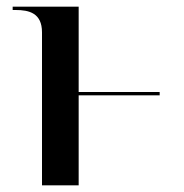

<svg xmlns="http://www.w3.org/2000/svg" viewBox="-20 -556 553 576"><path d="M106 -459V0H216V-270H459V-280H216V-536H18V-526H27C67 -526 106 -517 106 -459Z"/></svg>

Font: Noto Serif Display Medium
Style: Regular
Weight: 500
Designer: Monotype Design Team
Foundry: Monotype Imaging Inc.
Version: Version 2.009